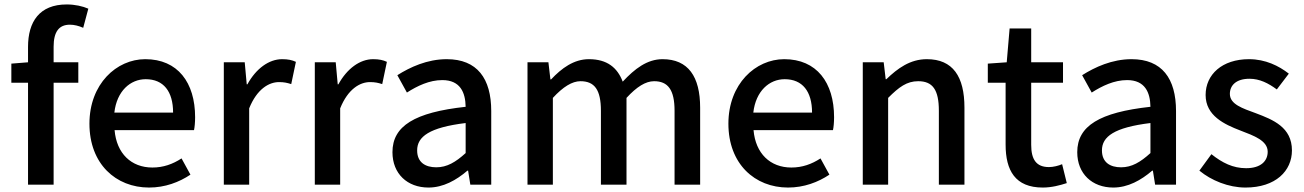

<svg xmlns="http://www.w3.org/2000/svg" viewBox="-20 -830 5862 863"><path d="M377 -791C352 -802 317 -810 280 -810C157 -810 106 -732 106 -619V-550L31 -544V-458H106V0H221V-458H332V-550H221V-620C221 -687 245 -719 294 -719C313 -719 334 -714 354 -705Z M650 13C722 13 785 -11 836 -45L796 -118C756 -92 714 -77 665 -77C570 -77 504 -140 495 -245H852C855 -258 857 -281 857 -303C857 -459 779 -564 633 -564C504 -564 382 -453 382 -274C382 -93 501 13 650 13ZM494 -324C505 -421 566 -474 635 -474C715 -474 758 -419 758 -324Z M986 0H1100V-343C1135 -430 1189 -461 1234 -461C1256 -461 1270 -458 1289 -452L1310 -552C1293 -560 1275 -564 1248 -564C1189 -564 1131 -522 1092 -451H1089L1080 -550H986Z M1395 0H1509V-343C1544 -430 1598 -461 1643 -461C1665 -461 1679 -458 1698 -452L1719 -552C1702 -560 1684 -564 1657 -564C1598 -564 1540 -522 1501 -451H1498L1489 -550H1395Z M1906 13C1972 13 2031 -20 2081 -63H2084L2094 0H2188V-331C2188 -477 2125 -564 1988 -564C1900 -564 1823 -528 1766 -492L1809 -414C1856 -444 1910 -470 1968 -470C2049 -470 2072 -414 2073 -350C1844 -325 1744 -264 1744 -146C1744 -49 1811 13 1906 13ZM1941 -78C1892 -78 1855 -100 1855 -154C1855 -216 1910 -257 2073 -277V-142C2028 -101 1989 -78 1941 -78Z M2351 0H2465V-390C2511 -440 2552 -465 2589 -465C2652 -465 2681 -427 2681 -332V0H2796V-390C2842 -440 2882 -465 2920 -465C2982 -465 3012 -427 3012 -332V0H3127V-346C3127 -486 3073 -564 2958 -564C2889 -564 2833 -521 2779 -463C2755 -526 2709 -564 2627 -564C2559 -564 2504 -523 2457 -473H2454L2445 -550H2351Z M3522 13C3594 13 3657 -11 3708 -45L3668 -118C3628 -92 3586 -77 3537 -77C3442 -77 3376 -140 3367 -245H3724C3727 -258 3729 -281 3729 -303C3729 -459 3651 -564 3505 -564C3376 -564 3254 -453 3254 -274C3254 -93 3373 13 3522 13ZM3366 -324C3377 -421 3438 -474 3507 -474C3587 -474 3630 -419 3630 -324Z M3858 0H3972V-390C4021 -439 4056 -465 4107 -465C4172 -465 4200 -427 4200 -332V0H4315V-346C4315 -486 4263 -564 4146 -564C4071 -564 4015 -523 3964 -474H3961L3952 -550H3858Z M4667 13C4707 13 4744 3 4775 -7L4754 -92C4738 -85 4714 -79 4695 -79C4638 -79 4615 -113 4615 -179V-458H4758V-550H4615V-702H4518L4505 -550L4420 -544V-458H4500V-180C4500 -64 4543 13 4667 13Z M4984 13C5050 13 5109 -20 5159 -63H5162L5172 0H5266V-331C5266 -477 5203 -564 5066 -564C4978 -564 4901 -528 4844 -492L4887 -414C4934 -444 4988 -470 5046 -470C5127 -470 5150 -414 5151 -350C4922 -325 4822 -264 4822 -146C4822 -49 4889 13 4984 13ZM5019 -78C4970 -78 4933 -100 4933 -154C4933 -216 4988 -257 5151 -277V-142C5106 -101 5067 -78 5019 -78Z M5578 13C5714 13 5787 -62 5787 -154C5787 -258 5702 -292 5625 -321C5565 -343 5508 -361 5508 -408C5508 -446 5536 -476 5596 -476C5642 -476 5681 -456 5719 -428L5773 -499C5728 -534 5668 -564 5594 -564C5473 -564 5399 -495 5399 -403C5399 -310 5483 -271 5556 -243C5616 -220 5678 -198 5678 -148C5678 -106 5647 -74 5581 -74C5522 -74 5474 -98 5425 -137L5371 -63C5424 -19 5502 13 5578 13Z"/></svg>

Font: Genne Gothic Medium
Style: Regular
Weight: 500
Designer: Ryoko NISHIZUKA (kana & ideographs); Paul D. Hunt (Latin, Greek & Cyrillic); Wenlong ZHANG (bopomofo); Sandoll Communica
Foundry: Adobe Systems Incorporated
Version: Version 1.004;PS 1.004;hotconv 16.6.51;makeotf.lib2.5.65220